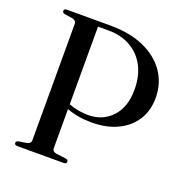

<svg xmlns="http://www.w3.org/2000/svg" viewBox="-126 -813 886 926"><g transform="rotate(20 317.0 -350.0)"><path d="M609.5 -445.5Q609.5 -380 578 -331.2Q546.5 -282.5 490.2 -256Q434 -229.5 359.5 -229.5Q286 -229.5 230.5 -251.5V-50.5Q230.5 -33.5 251 -30L301.5 -23.5Q314.5 -21.5 314.5 -11Q314.5 0 299 0H62.5Q47 0 47 -11Q47 -20.5 59.5 -23.5L100 -30Q120.5 -34.5 120.5 -50.5V-649Q120.5 -665.5 100.5 -670L59 -676.5Q47 -679.5 47 -689Q47 -700 62 -700H285.5Q385 -700 457.8 -667.8Q530.5 -635.5 570 -578Q609.5 -520.5 609.5 -445.5ZM230.5 -674.5V-276Q254.5 -266.5 280 -262Q305.5 -257.5 330.5 -257.5Q405.5 -257.5 452.8 -308.5Q500 -359.5 500 -448.5Q500 -518 473.2 -568.8Q446.5 -619.5 397.8 -647Q349 -674.5 284 -674.5Z"/></g></svg>

Font: Fraunces 72pt S000
Style: Regular
Weight: 400
Version: Version 1.000; ttfautohint (v1.8.3)